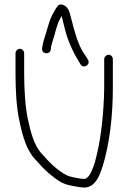

<svg xmlns="http://www.w3.org/2000/svg" viewBox="-20 -852 579 866"><path d="M209 -628 210 -638C210.7 -643.3 211.7 -647.7 213 -651C218.1 -666.4 218.9 -674.1 225 -691L233 -721L243 -751C247.6 -761.7 253.3 -770.6 258 -780L262 -764C265.3 -751.3 269 -736.7 273 -720C287.4 -660.2 315.9 -605.3 343 -562C355.6 -539.9 389.8 -559.6 377 -582L372 -591L360 -609C330.5 -650.3 314.8 -716.6 300 -773C293.8 -800.4 285.9 -826.7 257 -832C241.1 -834.9 231.2 -810.7 223 -798C210.6 -778.2 203.3 -755.4 196 -732C188.4 -701.6 176.7 -674.4 171 -643L170 -633C166.8 -607.1 206 -604.1 209 -628ZM50 -612V-518C50 -447.5 54.1 -364.1 68 -305C81.9 -237.6 99.7 -174.4 139 -133C160.6 -108.9 183 -83.5 208 -64C237.5 -41 257.6 -23.1 300 -15C319.5 -11.6 341.6 -6 362 -6C411.5 -8.7 429.9 -61.3 444 -105C474.4 -206.3 489 -327.7 489 -457V-585C489 -595.6 480.6 -605 470 -605C459.4 -605 450 -595.6 450 -585V-457C450 -443.7 449.7 -429.7 449 -415C444.2 -305.1 432.3 -205.7 407 -117C398.8 -92.5 388.2 -61.6 372 -50C368 -46.7 364.3 -45 361 -45C355 -45 347.7 -45.7 339 -47C321.2 -50.6 296.1 -53.9 282 -61C236.5 -83.7 200.8 -122.1 168 -159C134.2 -195.1 118.7 -254.7 106 -313C93.6 -369.6 89 -451.3 89 -518V-612C89 -622.3 79.6 -632 69.5 -632C59.4 -632 50 -622.3 50 -612Z"/></svg>

Font: Just Breathe
Style: Regular
Weight: 400
Foundry: Cannot Into Space Fonts
Version: Version 0.72